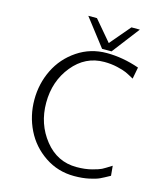

<svg xmlns="http://www.w3.org/2000/svg" viewBox="-130 -985 932 1098"><g transform="rotate(15 335.5 -436.0)"><path d="M413.1 -710.9Q508.3 -710.9 606 -676.8L592.8 -607.9Q562 -625 544.4 -633.1Q526.9 -641.1 490 -649.7Q453.1 -658.2 412.1 -658.2Q300.3 -658.2 225.6 -566.7Q150.9 -475.1 150.9 -347.2Q150.9 -221.2 224.9 -128.7Q298.8 -36.1 413.1 -36.1Q463.9 -36.1 503.4 -46.6Q543 -57.1 557.4 -64.5Q571.8 -71.8 611.8 -97.2L617.2 -39.1Q581.1 -19 561 -9.5Q541 0 502 8.5Q462.9 17.1 413.1 17.1Q316.9 17.1 239.5 -34.9Q162.1 -86.9 121.6 -169.4Q81.1 -252 81.1 -346.9Q81.1 -441.9 121.6 -524.4Q162.1 -606.9 239.5 -658.9Q316.9 -710.9 413.1 -710.9ZM254.9 -889.2H306.2L408.2 -769L510.3 -889.2H560.1L436 -727.1H379.9Z"/></g></svg>

Font: CMU Bright
Style: Roman
Weight: 500
Version: Version 0.7.0